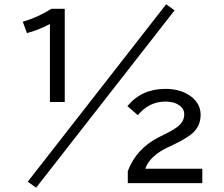

<svg xmlns="http://www.w3.org/2000/svg" viewBox="-20 -826 1040 892"><path d="M211.9 -352.1V-714.4Q152.8 -684.1 105 -672.4L85.9 -725.1Q156.2 -745.1 218.8 -785.2H280.8V-352.1ZM573.7 24.9V-30.8Q612.8 -135.7 718.8 -189L752.9 -206.1Q794.9 -227.1 813 -244.1Q835.9 -265.1 835.9 -295.9Q835.9 -316.9 819.8 -331.1Q794.9 -354 748 -354Q672.9 -354 620.1 -291L571.8 -333Q637.7 -413.1 748.5 -413.1Q812 -413.1 856 -385.7Q912.1 -350.6 912.1 -292.5Q912.1 -237.8 869.6 -203.1Q843.8 -182.1 790 -155.8L756.8 -140.1Q675.3 -100.6 654.8 -42H919.9V24.9ZM147.9 45.9 108.9 18.1 752 -806.2 791 -777.8Z"/></svg>

Font: FORM UDPGothic
Style: Regular
Weight: 400
Foundry: Pronama LLC
Version: Version 1.05101